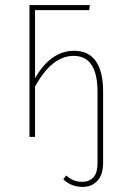

<svg xmlns="http://www.w3.org/2000/svg" viewBox="-20 -539 483 756"><path d="M386 -179V102Q386 149 363.5 173Q341 197 305 197Q261 197 229 167L241 152Q268 177 304 177Q331 177 347.5 159.5Q364 142 364 103V-177Q364 -319 270 -319Q184 -319 118 -198V0H96V-519H334L331 -499H118V-231Q180 -339 272 -339Q329 -339 357.5 -298Q386 -257 386 -179Z"/></svg>

Font: Fira Sans Extra Condensed Thin
Style: Regular
Weight: 250
Width: 1
Designer: Carrois Corporate & Edenspiekermann AG
Foundry: Carrois Corporate GbR & Edenspiekermann AG
Version: Version 4.203